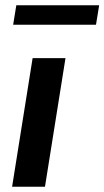

<svg xmlns="http://www.w3.org/2000/svg" viewBox="-20 -710 397 730"><path d="M26 0 104 -489H229L151 0ZM30 -616 42 -690H357L345 -616Z"/></svg>

Font: Nunito Sans 12pt
Style: Bold Italic
Weight: 700
Italic angle: -9°
Designer: Vernon Adams
Foundry: Vernon Adams
Version: Version 3.101;gftools[0.9.27]